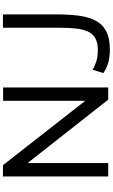

<svg xmlns="http://www.w3.org/2000/svg" viewBox="247 -997 761 1295"><g transform="rotate(-90 627.5 -349.5)"><path d="M175 -544V0H85V-710H161L595 -155V-709H685V0H603ZM805 -106Q824 -93 857.5 -81.5Q891 -70 937 -70Q984 -70 1014 -85.5Q1044 -101 1060 -132.5Q1076 -164 1082 -213Q1088 -262 1088 -329V-710H1178V-349Q1178 -270 1170 -204Q1162 -138 1138 -89.5Q1114 -41 1066.5 -15Q1019 11 940 11Q890 11 852 0Q814 -11 782 -33Z"/></g></svg>

Font: YasnoRaleway Medium
Style: Regular
Weight: 500
Designer: Matt McInerney, Pablo Impallari, Rodrigo Fuenzalida
Foundry: Matt McInerney, Pablo Impallari, Rodrigo Fuenzalida
Version: Version 4.026